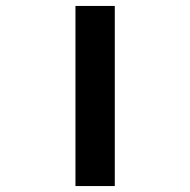

<svg xmlns="http://www.w3.org/2000/svg" viewBox="-20 -626 640 646"><path d="M233.9 -606H366.2V0H233.9Z"/></svg>

Font: Cousine
Style: Bold
Weight: 700
Monospace: yes
Designer: Steve Matteson
Foundry: Ascender Corporation
Version: Version 1.20